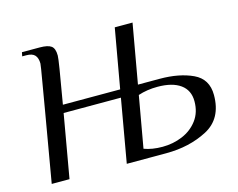

<svg xmlns="http://www.w3.org/2000/svg" viewBox="-93 -800 1163 939"><g transform="rotate(-15 488.0 -330.0)"><path d="M120 -348Q130 -409 144.5 -492Q159 -575 159 -583Q159 -611 146 -625.5Q133 -640 102 -640H82L86 -660H176Q217 -660 234 -647.5Q251 -635 251 -599Q251 -587 242.5 -534Q234 -481 213 -360H503L556 -660H646L593 -360H703Q802 -360 870.5 -328Q939 -296 939 -215Q939 -95 848 -47.5Q757 0 640 0H440L496 -320H206L150 0H60ZM839 -210Q839 -266 798 -295.5Q757 -325 682 -325Q629 -325 584 -310L538 -50Q578 -35 631 -35Q685 -35 732.5 -55Q780 -75 809.5 -114.5Q839 -154 839 -210Z"/></g></svg>

Font: Philosopher
Style: Italic
Weight: 400
Italic angle: -10°
Designer: Jovanny Lemonad
Foundry: Jovanny Lemonad
Version: Version 2.000